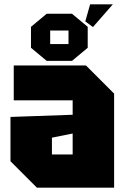

<svg xmlns="http://www.w3.org/2000/svg" viewBox="-20 -860 581 880"><path d="M28 -121V-324L313 -334V-400H43V-560H374L503 -431V0H149ZM218 -229V-152H313V-248ZM122 -641V-737L194 -797H310L382 -737V-641L310 -581H194ZM210 -658H294V-720H210ZM406 -736 371 -762 393 -840H497Z"/></svg>

Font: Tektur SemiCondensed ExtraBold
Style: Regular
Weight: 800
Width: 4
Designer: Adam Jagosz
Foundry: Adam Jagosz
Version: Version 1.005;gftools[0.9.30]